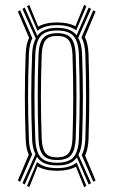

<svg xmlns="http://www.w3.org/2000/svg" viewBox="-20 -796 468 794"><path d="M135 -668.5 91.8 -770.2 101.2 -775.8 138 -686Q167.8 -703.2 216.2 -703.2Q262.5 -703.2 292 -687.5L328 -775.8L337.2 -770.2L295.2 -670.2Q267.5 -692 216.2 -692Q162.8 -692 135 -668.5ZM82.2 -33 72.8 -38.5 126.8 -159Q114.2 -181 112.8 -220.5Q109.2 -315.2 109.2 -396.8Q109.2 -478.2 112.8 -572Q114.5 -613.2 128 -636.5L72.8 -759.2L82.2 -764.8L134.2 -648Q158.2 -681 216.2 -681Q272.5 -681 296.8 -650.2L346.8 -764.8L356.5 -759.2L303.2 -639.2Q317.8 -615.5 319.5 -572Q322.8 -477.2 322.8 -395.8Q322.8 -314.2 319.5 -220.5Q317.8 -179.8 304.2 -156L356.5 -38.5L346.8 -33L298 -144.8Q285.2 -127.5 266.1 -119.8Q247 -112 216.2 -112Q184.5 -112 164.9 -120.4Q145.2 -128.8 132.8 -147.2ZM63.2 -44 53.8 -49.8 99 -156.2Q87.8 -180 86.2 -219.2Q82.8 -314.5 82.8 -396.8Q82.8 -479 86.2 -573.5Q88 -614.5 100.2 -639.8L53.8 -748.2L63.2 -753.8L113.8 -637.8Q101.2 -613.5 99.5 -572.8Q96 -478.5 96 -396.6Q96 -314.8 99.5 -220Q101 -180.8 113 -157.5ZM365.8 -44 318 -154.5Q331 -178.8 332.8 -220Q336 -313.8 336 -395.6Q336 -477.5 332.8 -572.8Q331 -616.5 317 -641.2L365.8 -753.8L375.2 -748.2L331 -643Q344.2 -616.2 346 -573.5Q349.2 -478 349.2 -395.6Q349.2 -313.2 346 -219.2Q344.2 -178.2 331.8 -152.8L375.2 -49.8ZM216.2 -123Q264 -123 283.9 -145.9Q303.8 -168.8 306.2 -221.5Q309.5 -314.5 309.5 -395.8Q309.5 -477 306.2 -571.2Q304 -624.2 284.1 -647Q264.2 -669.8 216.2 -669.8Q168.5 -669.8 148.4 -646.9Q128.2 -624 126 -571Q122.5 -478 122.5 -396.8Q122.5 -315.5 126 -221.2Q128.2 -168.5 148.2 -145.8Q168.2 -123 216.2 -123ZM216.2 -134.2Q175.2 -134.2 158.2 -154.5Q141.2 -174.8 139.2 -222Q136 -315.8 136 -396.6Q136 -477.5 139.2 -570.5Q141.2 -617.8 158.2 -638.2Q175.2 -658.8 216.2 -658.8Q257.2 -658.8 274.1 -638.4Q291 -618 293 -570.8Q296.2 -476.8 296.2 -395.8Q296.2 -314.8 293 -222.2Q290.8 -175 273.9 -154.6Q257 -134.2 216.2 -134.2ZM216.2 -145.2Q250.5 -145.2 264.2 -163.2Q278 -181.2 279.8 -222.8Q282.8 -315.2 282.8 -395.8Q282.8 -476.2 279.8 -570Q278 -611.5 264.2 -629.5Q250.5 -647.5 216.2 -647.5Q182 -647.5 168.1 -629.5Q154.2 -611.5 152.5 -569.8Q149.2 -477 149.2 -396.5Q149.2 -316 152.5 -222.5Q154.2 -181.2 168 -163.2Q181.8 -145.2 216.2 -145.2ZM101.2 -22 91.8 -27.5 133.2 -125.8Q161.2 -100.8 216.2 -100.8Q269.2 -100.8 297 -124L337.2 -27.5L328 -22L294 -106.8Q264.2 -89.8 216.2 -89.8Q165.8 -89.8 135.5 -108Z"/></svg>

Font: Big Shoulders Inline Display
Style: Regular
Weight: 400
Designer: Patric King
Foundry: XO Type Co
Version: Version 1.000